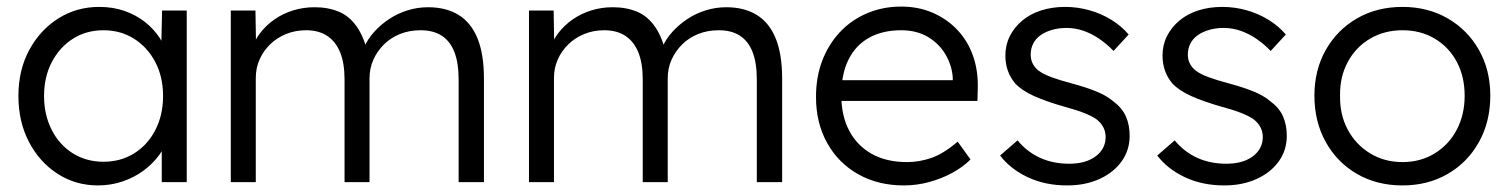

<svg xmlns="http://www.w3.org/2000/svg" viewBox="-20 -554 4593 584"><path d="M36 -262Q36 -341 69 -402Q102 -463 157.5 -498Q213 -533 282 -533Q323 -533 358 -521Q393 -509 420.5 -487.5Q448 -466 466.5 -437.5Q485 -409 492 -376L470 -387L473 -522H548V0H472V-128L492 -141Q485 -111 465 -83.5Q445 -56 416.5 -35Q388 -14 352.5 -2Q317 10 278 10Q210 10 155 -25.5Q100 -61 68 -122.5Q36 -184 36 -262ZM476 -262Q476 -320 452.5 -365Q429 -410 388 -436Q347 -462 295 -462Q242 -462 201.5 -436Q161 -410 137.5 -365Q114 -320 114 -262Q114 -205 137 -159.5Q160 -114 201 -88Q242 -62 295 -62Q347 -62 388 -87.5Q429 -113 452.5 -158.5Q476 -204 476 -262Z M682 0V-522H757L759 -403L744 -398Q752 -428 770.5 -452.5Q789 -477 815 -495Q841 -513 872 -522.5Q903 -532 937 -532Q978 -532 1010.5 -518.5Q1043 -505 1065.5 -472.5Q1088 -440 1100 -387L1082 -396L1089 -413Q1099 -436 1118.5 -457.5Q1138 -479 1163.5 -496Q1189 -513 1219.5 -522.5Q1250 -532 1282 -532Q1337 -532 1375 -508.5Q1413 -485 1432.5 -437Q1452 -389 1452 -315V0H1375V-311Q1375 -363 1362 -396Q1349 -429 1323.5 -445.5Q1298 -462 1259 -462Q1225 -462 1196.5 -450.5Q1168 -439 1147.5 -418.5Q1127 -398 1115.5 -372Q1104 -346 1104 -316V0H1028V-312Q1028 -362 1014.5 -395Q1001 -428 975 -445Q949 -462 911 -462Q878 -462 850 -450.5Q822 -439 801.5 -419Q781 -399 769.5 -373Q758 -347 758 -317V0Z M1589 0V-522H1664L1666 -403L1651 -398Q1659 -428 1677.5 -452.5Q1696 -477 1722 -495Q1748 -513 1779 -522.5Q1810 -532 1844 -532Q1885 -532 1917.5 -518.5Q1950 -505 1972.5 -472.5Q1995 -440 2007 -387L1989 -396L1996 -413Q2006 -436 2025.5 -457.5Q2045 -479 2070.5 -496Q2096 -513 2126.5 -522.5Q2157 -532 2189 -532Q2244 -532 2282 -508.5Q2320 -485 2339.5 -437Q2359 -389 2359 -315V0H2282V-311Q2282 -363 2269 -396Q2256 -429 2230.5 -445.5Q2205 -462 2166 -462Q2132 -462 2103.5 -450.5Q2075 -439 2054.5 -418.5Q2034 -398 2022.5 -372Q2011 -346 2011 -316V0H1935V-312Q1935 -362 1921.5 -395Q1908 -428 1882 -445Q1856 -462 1818 -462Q1785 -462 1757 -450.5Q1729 -439 1708.5 -419Q1688 -399 1676.5 -373Q1665 -347 1665 -317V0Z M2462 -259Q2462 -320 2481 -369.5Q2500 -419 2534.5 -456Q2569 -493 2617 -513.5Q2665 -534 2721 -534Q2774 -534 2817.5 -515Q2861 -496 2892.5 -462.5Q2924 -429 2940 -383Q2956 -337 2954 -282L2953 -247H2518L2507 -310H2896L2878 -293V-317Q2876 -353 2857 -386.5Q2838 -420 2803.5 -441Q2769 -462 2721 -462Q2665 -462 2624 -439.5Q2583 -417 2561 -373Q2539 -329 2539 -264Q2539 -202 2563 -156.5Q2587 -111 2631.5 -86Q2676 -61 2739 -61Q2776 -61 2812.5 -73.5Q2849 -86 2893 -123L2932 -69Q2909 -46 2877 -28.5Q2845 -11 2807 -0.5Q2769 10 2729 10Q2651 10 2590.5 -24Q2530 -58 2496 -119Q2462 -180 2462 -259Z M3022 -81 3075 -127Q3104 -92 3143.5 -74Q3183 -56 3232 -56Q3257 -56 3277 -61.5Q3297 -67 3312 -78Q3327 -89 3335 -104Q3343 -119 3343 -137Q3343 -170 3314 -192Q3301 -201 3277 -210.5Q3253 -220 3219 -229Q3163 -245 3126 -261.5Q3089 -278 3068 -300Q3053 -318 3045.5 -339Q3038 -360 3038 -385Q3038 -417 3051.5 -444Q3065 -471 3089.5 -491.5Q3114 -512 3147.5 -522.5Q3181 -533 3220 -533Q3257 -533 3293 -523Q3329 -513 3360 -494Q3391 -475 3413 -449L3367 -399Q3348 -419 3325 -435Q3302 -451 3276.5 -460Q3251 -469 3224 -469Q3200 -469 3179.5 -463Q3159 -457 3144.5 -446.5Q3130 -436 3122.5 -421Q3115 -406 3115 -388Q3115 -373 3121 -361Q3127 -349 3138 -340Q3152 -329 3177.5 -319.5Q3203 -310 3241 -300Q3285 -288 3315.5 -275.5Q3346 -263 3366 -246Q3393 -226 3404.5 -200Q3416 -174 3416 -141Q3416 -97 3391.5 -63Q3367 -29 3324 -9.5Q3281 10 3226 10Q3159 10 3106 -15Q3053 -40 3022 -81Z M3500 -81 3553 -127Q3582 -92 3621.5 -74Q3661 -56 3710 -56Q3735 -56 3755 -61.5Q3775 -67 3790 -78Q3805 -89 3813 -104Q3821 -119 3821 -137Q3821 -170 3792 -192Q3779 -201 3755 -210.5Q3731 -220 3697 -229Q3641 -245 3604 -261.5Q3567 -278 3546 -300Q3531 -318 3523.5 -339Q3516 -360 3516 -385Q3516 -417 3529.5 -444Q3543 -471 3567.5 -491.5Q3592 -512 3625.5 -522.5Q3659 -533 3698 -533Q3735 -533 3771 -523Q3807 -513 3838 -494Q3869 -475 3891 -449L3845 -399Q3826 -419 3803 -435Q3780 -451 3754.5 -460Q3729 -469 3702 -469Q3678 -469 3657.5 -463Q3637 -457 3622.5 -446.5Q3608 -436 3600.5 -421Q3593 -406 3593 -388Q3593 -373 3599 -361Q3605 -349 3616 -340Q3630 -329 3655.5 -319.5Q3681 -310 3719 -300Q3763 -288 3793.5 -275.5Q3824 -263 3844 -246Q3871 -226 3882.5 -200Q3894 -174 3894 -141Q3894 -97 3869.5 -63Q3845 -29 3802 -9.5Q3759 10 3704 10Q3637 10 3584 -15Q3531 -40 3500 -81Z M3978 -263Q3978 -341 4012.5 -402Q4047 -463 4107.5 -498Q4168 -533 4246 -533Q4323 -533 4383.5 -498Q4444 -463 4478.5 -402Q4513 -341 4513 -263Q4513 -184 4478.5 -122Q4444 -60 4383.5 -25Q4323 10 4246 10Q4168 10 4107.5 -25Q4047 -60 4012.5 -122Q3978 -184 3978 -263ZM4435 -263Q4435 -321 4411 -366Q4387 -411 4344 -436.5Q4301 -462 4246 -462Q4191 -462 4147.5 -436.5Q4104 -411 4079.5 -365.5Q4055 -320 4056 -263Q4055 -205 4079.5 -159.5Q4104 -114 4147.5 -87.5Q4191 -61 4246 -61Q4301 -61 4344 -87.5Q4387 -114 4411 -159.5Q4435 -205 4435 -263Z"/></svg>

Font: Our Lexend Light
Style: Regular
Weight: 300
Designer: Bonnie Shaver-Troup, Thomas Jockin
Foundry: Lexend
Version: Version 1.007